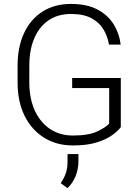

<svg xmlns="http://www.w3.org/2000/svg" viewBox="-20 -741 724 991"><path d="M603.5 -338.4V-85Q591.3 -67.4 561.5 -45.2Q531.7 -22.9 481.4 -6.6Q431.2 9.8 356.4 9.8Q272.5 9.8 208 -30Q143.6 -69.8 107.2 -142.8Q70.8 -215.8 70.8 -315.4V-401.4Q70.8 -499 104.5 -570.8Q138.2 -642.6 200 -681.6Q261.7 -720.7 346.7 -720.7Q425.8 -720.7 480 -693.4Q534.2 -666 564.7 -618.4Q595.2 -570.8 603 -510.7H542.5Q535.6 -553.2 513.9 -589.4Q492.2 -625.5 451.7 -647.2Q411.1 -668.9 346.7 -668.9Q277.8 -668.9 229.7 -635.5Q181.6 -602.1 156.5 -542.2Q131.3 -482.4 131.3 -402.3V-315.4Q131.3 -232.9 159.4 -171.1Q187.5 -109.4 238 -75.4Q288.6 -41.5 356.4 -41.5Q438 -41.5 483.2 -63.2Q528.3 -85 543.5 -103.5V-286.6H352.5V-338.4ZM384.8 54.2V92.8Q384.8 131.3 370.1 168Q355.5 204.6 328.1 230L293.5 204.6Q311 178.7 319.8 152.6Q328.6 126.5 328.6 93.8V54.2Z"/></svg>

Font: Vazirmatn RD ExtraLight
Style: Regular
Weight: 200
Designer: Saber Rastikerdar
Foundry: Saber Rastikerdar
Version: Version 32.102